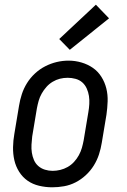

<svg xmlns="http://www.w3.org/2000/svg" viewBox="-20 -789 540 817"><path d="M202 8Q174 8 146.5 1.5Q119 -5 97.5 -20Q76 -35 61.5 -58Q47 -81 41 -107.5Q35 -134 35.5 -162.5Q36 -191 41 -219L61 -339Q65 -364 73 -388.5Q81 -413 95 -435.5Q109 -458 129 -476.5Q149 -495 172.5 -507Q196 -519 221 -525Q246 -531 272 -531Q300 -531 327 -523Q354 -515 375.5 -500Q397 -485 411.5 -462Q426 -439 432.5 -412.5Q439 -386 438 -357.5Q437 -329 433 -301L413 -181Q409 -156 401 -131.5Q393 -107 379 -84.5Q365 -62 345 -43.5Q325 -25 301.5 -13Q278 -1 252.5 3.5Q227 8 202 8ZM204 -62Q220 -62 236.5 -66Q253 -70 268 -78.5Q283 -87 295 -100Q307 -113 315.5 -128.5Q324 -144 328.5 -160Q333 -176 336 -192L356 -312Q359 -329 360 -346.5Q361 -364 358.5 -380.5Q356 -397 349 -412.5Q342 -428 330 -438.5Q318 -449 301.5 -453.5Q285 -458 268 -458Q251 -458 235 -454Q219 -450 204 -441Q189 -432 177.5 -419Q166 -406 157.5 -391Q149 -376 144.5 -360Q140 -344 137 -328L117 -208Q115 -191 114 -173.5Q113 -156 115.5 -139.5Q118 -123 124.5 -108Q131 -93 143 -82.5Q155 -72 171 -67Q187 -62 204 -62ZM277 -577 232 -623 388 -769 444 -711Z"/></svg>

Font: Iosevka Gothic
Style: Italic
Weight: 400
Italic angle: -9°
Monospace: yes
Designer: Belleve Invis
Foundry: Belleve Invis
Version: Version 15.5.1; ttfautohint (v1.8.4)